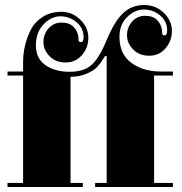

<svg xmlns="http://www.w3.org/2000/svg" viewBox="-20 -754 726 765"><path d="M626 -623Q626 -613 635 -613Q646 -613 646 -633Q646 -669 618 -692.5Q590 -716 553.5 -716Q517 -716 486.5 -686Q456 -656 456 -608Q456 -538 503.5 -503.5Q551 -469 620 -469H669V-453H594V-25H669V-9H359V-25H405V-531H399L389 -516Q379 -500 366.5 -486.5Q354 -473 325.5 -460.5Q297 -448 261 -448V-25H310V-9H10V-25H72V-453H10V-469H72V-507Q72 -574 103 -636Q119 -667 150.5 -687Q182 -707 225 -707Q268 -707 300 -675.5Q332 -644 332 -604Q332 -564 306.5 -534.5Q281 -505 241.5 -505Q202 -505 177.5 -530Q153 -555 153 -586.5Q153 -618 173.5 -641Q194 -664 225 -664Q256 -664 272.5 -647.5Q289 -631 292 -609L293 -596Q293 -586 302 -586Q313 -586 313 -606Q313 -642 285 -665.5Q257 -689 220.5 -689Q184 -689 153.5 -657Q123 -625 123 -573Q123 -521 161 -494.5Q199 -468 257 -468Q315 -468 345.5 -496Q376 -524 406.5 -597.5Q437 -671 471.5 -702.5Q506 -734 553.5 -734Q601 -734 633 -702.5Q665 -671 665 -631Q665 -591 639.5 -561.5Q614 -532 574.5 -532Q535 -532 510.5 -557Q486 -582 486 -613.5Q486 -645 506.5 -668Q527 -691 558 -691Q589 -691 605.5 -674.5Q622 -658 625 -636Z"/></svg>

Font: Elsie Black
Style: Regular
Weight: 900
Designer: Alejandro Inler
Foundry: Alejandro Inler
Version: 1.002